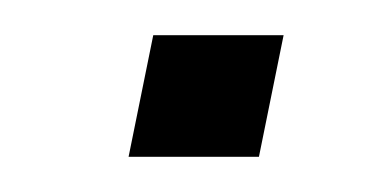

<svg xmlns="http://www.w3.org/2000/svg" viewBox="-20 -339 214 109"><path d="M53 -250 67 -319H141L127 -250Z"/></svg>

Font: Kanit Light
Style: Italic
Weight: 300
Italic angle: -12°
Designer: Katatrad Team
Foundry: CadsonDemak
Version: Version 2.000; ttfautohint (v1.8.3)